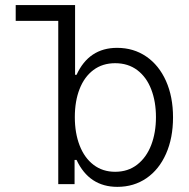

<svg xmlns="http://www.w3.org/2000/svg" viewBox="-20 -727 747 758"><path d="M210 -644.5H42V-707H276.4V-431.6H282.2Q331.1 -538.1 442.4 -538.1Q507.3 -538.1 557.4 -503.9Q607.4 -469.7 635.3 -407.5Q663.1 -345.2 663.1 -263.7Q663.1 -182.1 635.5 -119.9Q607.9 -57.6 558.1 -23.4Q508.3 10.7 443.4 10.7Q332 10.7 282.2 -95.7H274.4V0H210ZM434.6 -48.8Q485.4 -48.8 521.7 -77.1Q558.1 -105.5 576.9 -154.3Q595.7 -203.1 595.7 -264.6Q595.7 -325.7 577.1 -374Q558.6 -422.4 522.2 -450Q485.8 -477.5 434.6 -477.5Q384.8 -477.5 348.9 -450.7Q313 -423.8 294.2 -375.7Q275.4 -327.6 275.4 -264.6Q275.4 -201.7 294.4 -152.6Q313.5 -103.5 349.4 -76.2Q385.3 -48.8 434.6 -48.8Z"/></svg>

Font: Pretendard Std Light
Style: Regular
Weight: 300
Designer: Base glyphs from Inter by Rasmus Andersson; Hangeul glyphs from Noto Sans CJK(Source Han Sans) by Jang Soo-young and Kan
Foundry: Kil Hyung-jin
Version: Version 1.309